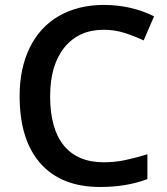

<svg xmlns="http://www.w3.org/2000/svg" viewBox="-20 -744 674 774"><path d="M397.9 -624Q297.4 -624 239.7 -552.7Q182.1 -481.4 182.1 -356Q182.1 -224.6 237.5 -157.2Q293 -89.8 397.9 -89.8Q443.4 -89.8 485.8 -98.9Q528.3 -107.9 574.2 -122.1V-22Q490.2 9.8 383.8 9.8Q227.1 9.8 143.1 -85.2Q59.1 -180.2 59.1 -356.9Q59.1 -468.3 99.9 -551.8Q140.6 -635.3 217.8 -679.7Q294.9 -724.1 398.9 -724.1Q508.3 -724.1 601.1 -678.2L559.1 -581.1Q522.9 -598.1 482.7 -611.1Q442.4 -624 397.9 -624Z"/></svg>

Font: f1_18033          
Style: Regular
Weight: 600
Foundry: Ascender Corporation
Version: Version 1.10